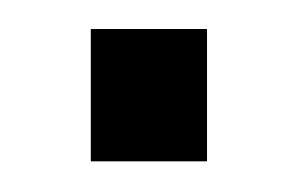

<svg xmlns="http://www.w3.org/2000/svg" viewBox="-20 -334 199 129"><path d="M41 -314.5H119.1V-225.6H41Z"/></svg>

Font: Altinn-DIN Condensed
Style: Regular
Weight: 400
Width: 3
Designer: Charles Nix
Foundry: Altinn
Version: Version 2.00